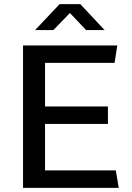

<svg xmlns="http://www.w3.org/2000/svg" viewBox="-20 -905 635 925"><path d="M91 0V-686H545L532 -602H197V-392H500V-308H197V-84H538L552 0ZM149 -760 267 -885H367L484 -760H395L301 -859H333L237 -760Z"/></svg>

Font: Chivo Medium
Style: Regular
Weight: 400
Version: Version 2.002